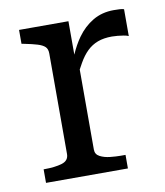

<svg xmlns="http://www.w3.org/2000/svg" viewBox="-65 -573 541 628"><g transform="rotate(-10 205.5 -259.0)"><path d="M388 -515V-426Q381 -429 371.5 -430.5Q362 -432 352 -433Q342 -434 333 -434Q306 -434 286 -426.5Q266 -419 250.5 -404Q235 -389 222 -366Q217 -357 211 -346V-80Q211 -64 225.5 -56.5Q240 -49 259.5 -47Q279 -45 293 -45H310V0H38V-45H40Q76 -45 99 -52Q122 -59 122 -81V-415Q122 -430 114 -437.5Q106 -445 89.5 -450Q73 -455 48 -460L38 -462V-508H202V-397Q215 -427 232 -451Q254 -482 284.5 -500Q315 -518 354 -518Q364 -518 373.5 -517.5Q383 -517 388 -515Z"/></g></svg>

Font: Roboto Serif 20pt
Style: Regular
Weight: 400
Designer: Greg Gazdowicz
Foundry: Commercial Type
Version: Version 1.008